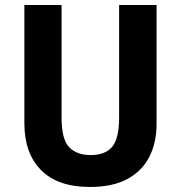

<svg xmlns="http://www.w3.org/2000/svg" viewBox="-20 -734 719 764"><path d="M603 -242Q603 -165 573.5 -108.5Q544 -52 485.5 -21Q427 10 338 10Q210 10 143.5 -57Q77 -124 77 -243V-714H225V-266Q225 -180 255 -148.5Q285 -117 341 -117Q399 -117 426.5 -150Q454 -183 454 -267V-714H603Z"/></svg>

Font: Noto Sans Bengali SemiCondensed
Style: Bold
Weight: 700
Width: 4
Designer: Jelle Bosma - Monotype Design Team
Foundry: Monotype Imaging Inc.
Version: Version 2.003